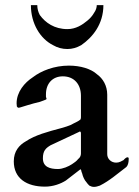

<svg xmlns="http://www.w3.org/2000/svg" viewBox="-20 -717 545 752"><path d="M400 -113V-346C400 -381.6 383 -409.6 360 -426C336.4 -447.6 295.1 -460 250 -460C192.6 -460 141 -439.7 108 -414C76.8 -393.7 45 -357.4 45 -312C45 -308 46 -304 46 -300C48 -297 50 -295 53 -295C55 -295 59 -296 65 -298C80 -303 95.5 -307.1 112 -312L136 -318C140.4 -320.2 162 -326.3 162 -329V-332C161 -333 161 -335 160 -338V-348C160 -389.3 185.3 -418 226 -418C270.9 -418 297 -386.4 297 -342V-257C297 -255 296 -253 296 -250C286.8 -240.8 270.6 -235.6 258 -228C248 -224 235 -219 219 -215C167.1 -201.2 117.8 -187.9 82 -164C54.8 -148.7 34 -124.8 34 -85C34 -18 84.6 14 156 14C188.7 14 218 2.7 238 -10L295 -54C296 -55 296 -53 298 -50C298 -47 300 -42 302 -37C304.1 -26.3 311.2 -10.8 318 -4C321 1 326 6 330 10C336 13 341 15 348 15C355 15 363 13 371 10C409.7 -9.3 439.8 -36.6 475 -63C480.8 -68.8 484 -80.2 484 -92V-98C483 -100 482 -101 479 -101C474.5 -101 467.1 -94.1 464 -90C455.9 -86 447.7 -80 435 -80C415.2 -80 400 -94.7 400 -113ZM148 -97C148 -126.6 159.4 -136.8 178 -148L291 -201C292 -202 292 -202 293 -202C296 -201 297 -199 297 -196V-116C297 -108 294 -100 286 -94C280 -86 271 -80 262 -74C248.9 -65.3 226 -55 207 -55C174.2 -55 148 -63.6 148 -97ZM298 -540C343.2 -571.1 385 -622.7 385 -697H359C359 -688 356 -677 348 -666C342 -655 332 -644 322 -636C302.3 -619.6 277 -603 244 -603C193.1 -603 157.8 -628 136 -658C130 -669 126 -682 126 -697H101C101 -624 138.2 -564.9 188 -540C205 -530 224 -525 244 -525C263 -525 280 -530 298 -540Z"/></svg>

Font: fbb
Style: Bold
Weight: 400
Designer: David J. Perry, Michael Sharpe
Version: Version 1.045